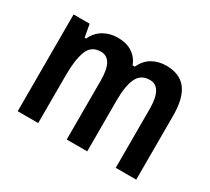

<svg xmlns="http://www.w3.org/2000/svg" viewBox="-112 -743 1022 933"><g transform="rotate(30 399.0 -276.5)"><path d="M584 -553Q659 -553 696 -505.5Q733 -458 733 -358V0H618V-330Q618 -453 549 -453Q499 -453 478.5 -410.5Q458 -368 458 -284V0H343V-332Q343 -453 274 -453Q221 -453 202 -404.5Q183 -356 183 -268V0H68V-543H158L171 -472H179Q199 -514 234.5 -533.5Q270 -553 311 -553Q361 -553 393.5 -531.5Q426 -510 440 -472H452Q472 -514 506 -533.5Q540 -553 584 -553Z"/></g></svg>

Font: Noto Sans Gurmukhi Condensed SemiBold
Style: Regular
Weight: 600
Width: 3
Designer: Jelle Bosma - Monotype Design Team
Foundry: Monotype Imaging Inc.
Version: Version 2.004; ttfautohint (v1.8.4.7-5d5b)